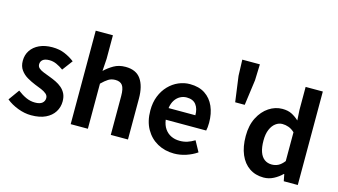

<svg xmlns="http://www.w3.org/2000/svg" viewBox="-96 -1225 2783 1583"><g transform="rotate(15 1295.5 -433.0)"><path d="M239.1 13.8Q183.3 13.8 125.7 -8.1Q68.1 -30 26.1 -64.5L92.8 -157.4Q130.4 -128.6 166.9 -112.2Q203.4 -95.7 242.7 -95.7Q284.5 -95.7 304.4 -112.3Q324.2 -128.9 324.2 -155.2Q324.2 -176.1 307.3 -190.6Q290.5 -205 263.5 -216.5Q236.5 -228 207 -239Q171.7 -253.2 137.2 -273.3Q102.7 -293.4 80.1 -324.9Q57.4 -356.4 57.4 -403Q57.4 -453.3 83 -491.7Q108.7 -530.1 155.4 -551.8Q202.2 -573.5 265.5 -573.5Q326.6 -573.5 374.2 -552.7Q421.8 -531.8 456 -504.7L389.8 -416.1Q359.9 -437.7 330.3 -450.9Q300.6 -464.1 269.8 -464.1Q231.3 -464.1 213.2 -449Q195 -433.9 195 -409.7Q195 -389.6 210.2 -376.5Q225.4 -363.4 251.1 -353.4Q276.9 -343.4 306.3 -332.2Q334.4 -321.8 361.9 -308.5Q389.4 -295.2 412.1 -275.9Q434.7 -256.5 448.3 -229.5Q461.8 -202.4 461.8 -163.4Q461.8 -114.3 436.4 -73.8Q410.9 -33.2 361.6 -9.7Q312.3 13.8 239.1 13.8Z M574.3 0V-797.9H721V-596.7L714 -491.7Q747.4 -523.8 790.1 -548.7Q832.9 -573.5 890.2 -573.5Q980.6 -573.5 1021.9 -514.3Q1063.2 -455 1063.2 -349.1V0H916.5V-330.9Q916.5 -396 897.5 -421.9Q878.5 -447.7 837.1 -447.7Q802.9 -447.7 777.6 -431.9Q752.3 -416 721 -385.1V0Z M1458.4 13.8Q1379.9 13.8 1316.7 -21.2Q1253.5 -56.1 1216.4 -121.9Q1179.2 -187.7 1179.2 -279.9Q1179.2 -348.1 1200.8 -402.2Q1222.4 -456.3 1259.6 -494.8Q1296.8 -533.2 1343.5 -553.4Q1390.3 -573.5 1439.7 -573.5Q1517.1 -573.5 1569 -539.3Q1620.9 -505.1 1647.4 -444.7Q1673.8 -384.4 1673.8 -306.4Q1673.8 -285.9 1671.9 -267.6Q1669.9 -249.4 1667.1 -238.4H1321.7Q1327.9 -192.8 1349.2 -162.1Q1370.4 -131.4 1403.1 -115.5Q1435.8 -99.6 1477.6 -99.6Q1511.6 -99.6 1542 -109.4Q1572.3 -119.3 1603.1 -138.2L1652.6 -47.9Q1611.7 -19.8 1561 -3Q1510.4 13.8 1458.4 13.8ZM1319.4 -336.9H1548.3Q1548.3 -393.2 1522.4 -426.7Q1496.6 -460.2 1442.1 -460.2Q1413 -460.2 1387.2 -446.4Q1361.4 -432.6 1343.4 -405.4Q1325.4 -378.2 1319.4 -336.9Z M1837.6 -525.2 1808 -742.8 1803.3 -880H1953.4L1948.7 -742.8L1919.1 -525.2Z M2223.2 13.8Q2153.3 13.8 2101.6 -21.2Q2049.9 -56.2 2021.7 -122Q1993.5 -187.8 1993.5 -279.9Q1993.5 -371.2 2027.2 -436.8Q2060.9 -502.4 2114.7 -538Q2168.6 -573.5 2228.7 -573.5Q2276 -573.5 2308.3 -557.3Q2340.6 -541.1 2371.2 -513L2365.9 -601.1V-797.9H2512.7V0H2393L2381.7 -58.3H2378.2Q2347.5 -27.6 2307.4 -6.9Q2267.3 13.8 2223.2 13.8ZM2260.5 -107.4Q2290.9 -107.4 2316.3 -120.4Q2341.6 -133.5 2365.9 -164.8V-410.8Q2340.8 -434.2 2314.4 -443.7Q2288 -453.2 2261.1 -453.2Q2230.2 -453.2 2203.7 -433.4Q2177.1 -413.7 2160.9 -375.7Q2144.6 -337.8 2144.6 -281.5Q2144.6 -223.5 2158.3 -184.6Q2172 -145.7 2198.2 -126.6Q2224.4 -107.4 2260.5 -107.4Z"/></g></svg>

Font: Shanggu Sans SC VF
Style: Regular
Weight: 250
Designer: GuiWonder
Version: Version 1.021